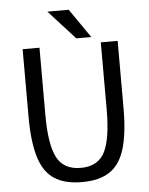

<svg xmlns="http://www.w3.org/2000/svg" viewBox="-57 -887 733 942"><g transform="rotate(-5 309.0 -416.0)"><path d="M543 -336Q543 -212 520 -136Q497 -60 445.5 -26Q394 8 309 8Q224 8 172.5 -26Q121 -60 98 -136Q75 -212 75 -336V-667H158V-336Q158 -190 191.5 -126Q225 -62 309 -62Q393 -62 426.5 -126Q460 -190 460 -336V-667H543ZM212 -840H317L416 -697H342Z"/></g></svg>

Font: Epunda Sans
Style: Regular
Weight: 400
Designer: Simon Atzbach
Foundry: typofactur
Version: Version 2.204; ttfautohint (v1.8.4.7-5d5b)